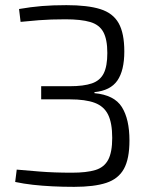

<svg xmlns="http://www.w3.org/2000/svg" viewBox="-20 -718 588 746"><path d="M238 -698Q321 -698 370 -682.5Q419 -667 441 -628Q463 -589 463 -518Q463 -444 436 -405Q409 -366 347 -360V-356Q424 -349 453.5 -302Q483 -255 483 -172Q483 -101 461.5 -62Q440 -23 393 -7.5Q346 8 268 8Q224 8 184 6Q144 4 108 0Q72 -4 39 -11L45 -59Q78 -56 134 -51.5Q190 -47 259 -47Q317 -47 351 -57.5Q385 -68 400.5 -97.5Q416 -127 416 -182Q416 -240 400 -272.5Q384 -305 348 -318.5Q312 -332 251 -332H140V-383H251Q305 -383 337 -394Q369 -405 383 -433Q397 -461 397 -512Q397 -565 381.5 -593.5Q366 -622 330.5 -632.5Q295 -643 234 -643Q176 -643 131.5 -639.5Q87 -636 60 -633L54 -683Q100 -691 142.5 -694.5Q185 -698 238 -698Z"/></svg>

Font: Exo 2 Light
Style: Regular
Weight: 300
Designer: Natanael Gama
Foundry: Natanael Gama
Version: Version 2.010